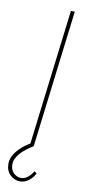

<svg xmlns="http://www.w3.org/2000/svg" viewBox="-98 -741 454 965"><g transform="rotate(10 128.5 -258.0)"><path d="M78 186Q50 186 28 165Q6 144 6 109Q6 84 20 61Q34 38 56.5 18.5Q79 -1 105 -15L96 0L182 -702H202L116 0Q74 25 50 52.5Q26 80 26 108Q26 136 42.5 152Q59 168 80 168Q100 168 115.5 155Q131 142 142 123L154 132Q144 154 123.5 170Q103 186 78 186Z"/></g></svg>

Font: Josefin Sans Thin Thin
Style: Italic
Weight: 250
Italic angle: -7°
Version: Version 2.000